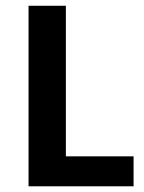

<svg xmlns="http://www.w3.org/2000/svg" viewBox="-20 -653 503 673"><path d="M80.1 0V-632.8H210.9V-105H448.2V0Z"/></svg>

Font: Tajawal
Style: Bold
Weight: 700
Designer: Boutros Fonts
Foundry: Created by Boutros International 2017
Version: Version 1.700